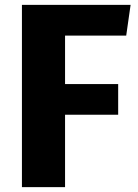

<svg xmlns="http://www.w3.org/2000/svg" viewBox="-20 -768 566 788"><path d="M70 0H247V-297H465V-423H247V-622H498L516 -748H70Z"/></svg>

Font: Glow Sans SC Normal ExtraBold
Style: Regular
Weight: 800
Designer: Ryoko NISHIZUKA (kana, bopomofo & ideographs); Paul D. Hunt (Latin, Greek & Cyrillic); Sandoll Communications, Soo-young
Version: Version 0.93